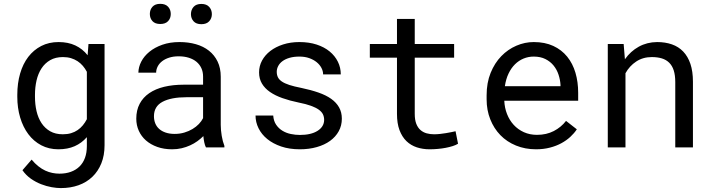

<svg xmlns="http://www.w3.org/2000/svg" viewBox="-20 -753 3641 981"><path d="M68.4 -268.6Q68.4 -327.6 82.8 -377.2Q97.2 -426.8 124.5 -462.4Q151.9 -498 190.9 -518.1Q230 -538.1 279.3 -538.1Q328.1 -538.1 365 -520.8Q401.9 -503.4 427.7 -470.7L432.1 -528.3H514.2V-11.2Q514.2 41 497.8 81.5Q481.4 122.1 451.9 150.4Q422.4 178.7 381.3 193.4Q340.3 208 290.5 208Q270 208 243.7 203.4Q217.3 198.7 190.2 188.2Q163.1 177.7 137.9 160.2Q112.8 142.6 94.7 116.7L141.6 62.5Q158.2 82.5 175.8 96.4Q193.4 110.4 211.4 118.7Q229.5 127 247.6 130.6Q265.6 134.3 283.7 134.3Q315.9 134.3 341.8 125Q367.7 115.7 386 97.9Q404.3 80.1 414.1 53.7Q423.8 27.3 423.8 -6.8V-52.2Q397.5 -22 361.6 -6.1Q325.7 9.8 278.3 9.8Q230 9.8 190.9 -10.7Q151.9 -31.2 124.8 -67.4Q97.7 -103.5 83 -152.6Q68.4 -201.7 68.4 -258.3ZM158.7 -258.3Q158.7 -219.7 166.7 -185.1Q174.8 -150.4 192.1 -124Q209.5 -97.7 236.3 -82.3Q263.2 -66.9 300.8 -66.9Q324.2 -66.9 343 -72.5Q361.8 -78.1 376.7 -88.4Q391.6 -98.6 403.3 -112.8Q415 -127 423.8 -144V-386.2Q415 -402.8 403.3 -416.5Q391.6 -430.2 376.5 -440.2Q361.3 -450.2 342.8 -455.8Q324.2 -461.4 301.8 -461.4Q263.7 -461.4 236.6 -445.8Q209.5 -430.2 192.1 -403.6Q174.8 -377 166.7 -342Q158.7 -307.1 158.7 -268.6Z M1032.2 0Q1026.9 -10.3 1023.7 -25.6Q1020.5 -41 1019 -57.6Q1005.4 -43.9 988.5 -31.7Q971.7 -19.5 951.4 -10.3Q931.2 -1 908.2 4.4Q885.3 9.8 859.4 9.8Q817.4 9.8 783.4 -2.4Q749.5 -14.6 725.8 -35.4Q702.1 -56.2 689.2 -84.7Q676.3 -113.3 676.3 -146.5Q676.3 -189.9 693.6 -222.7Q710.9 -255.4 742.7 -277.1Q774.4 -298.8 819.1 -309.6Q863.8 -320.3 918.9 -320.3H1017.6V-361.8Q1017.6 -385.7 1008.8 -404.8Q1000 -423.8 983.9 -437.3Q967.8 -450.7 944.6 -458Q921.4 -465.3 892.6 -465.3Q865.7 -465.3 844.5 -458.5Q823.2 -451.7 808.6 -440.4Q793.9 -429.2 785.9 -413.8Q777.8 -398.4 777.8 -381.8H687Q687.5 -410.6 701.9 -438.5Q716.3 -466.3 743.4 -488.5Q770.5 -510.7 809.3 -524.4Q848.1 -538.1 897.5 -538.1Q942.4 -538.1 981 -527.1Q1019.5 -516.1 1047.6 -493.9Q1075.7 -471.7 1091.8 -438.5Q1107.9 -405.3 1107.9 -360.8V-115.2Q1107.9 -88.9 1112.8 -59.3Q1117.7 -29.8 1126.5 -7.8V0ZM872.6 -68.8Q898.9 -68.8 921.9 -75.7Q944.8 -82.5 963.6 -93.8Q982.4 -105 996.1 -119.4Q1009.8 -133.8 1017.6 -149.4V-256.3H933.6Q854.5 -256.3 810.5 -232.9Q766.6 -209.5 766.6 -159.2Q766.6 -139.6 773.2 -123Q779.8 -106.4 793 -94.5Q806.2 -82.5 826.2 -75.7Q846.2 -68.8 872.6 -68.8ZM745.6 -681.6Q745.6 -703.6 759 -718.5Q772.5 -733.4 798.8 -733.4Q825.2 -733.4 838.9 -718.5Q852.5 -703.6 852.5 -681.6Q852.5 -659.7 838.9 -645Q825.2 -630.4 798.8 -630.4Q772.5 -630.4 759 -645Q745.6 -659.7 745.6 -681.6ZM955.6 -680.7Q955.6 -702.6 969 -717.8Q982.4 -732.9 1008.8 -732.9Q1035.2 -732.9 1048.8 -717.8Q1062.5 -702.6 1062.5 -680.7Q1062.5 -659.2 1048.8 -644.3Q1035.2 -629.4 1008.8 -629.4Q982.4 -629.4 969 -644.3Q955.6 -659.2 955.6 -680.7Z M1636.2 -140.1Q1636.2 -156.2 1629.9 -169.2Q1623.5 -182.1 1608.4 -192.9Q1593.3 -203.6 1568.4 -212.6Q1543.5 -221.7 1506.3 -229Q1460.9 -238.3 1423.6 -251.5Q1386.2 -264.6 1359.6 -283Q1333 -301.3 1318.4 -325.9Q1303.7 -350.6 1303.7 -383.3Q1303.7 -415.5 1318.8 -443.6Q1334 -471.7 1361.3 -492.7Q1388.7 -513.7 1426.5 -525.9Q1464.4 -538.1 1509.8 -538.1Q1558.6 -538.1 1597.7 -525.4Q1636.7 -512.7 1664.1 -490.2Q1691.4 -467.8 1706.3 -437.7Q1721.2 -407.7 1721.2 -373H1630.9Q1630.9 -390.1 1622.1 -406.5Q1613.3 -422.9 1597.7 -435.5Q1582 -448.2 1559.8 -456.1Q1537.6 -463.9 1509.8 -463.9Q1481 -463.9 1459.2 -457.5Q1437.5 -451.2 1423.1 -440.4Q1408.7 -429.7 1401.4 -415.5Q1394 -401.4 1394 -386.2Q1394 -370.6 1399.9 -358.4Q1405.8 -346.2 1420.2 -336.4Q1434.6 -326.7 1458.7 -318.8Q1482.9 -311 1520 -303.7Q1568.8 -293.5 1607.4 -280Q1646 -266.6 1672.4 -247.8Q1698.7 -229 1712.6 -204.1Q1726.6 -179.2 1726.6 -146.5Q1726.6 -111.3 1710.7 -82.5Q1694.8 -53.7 1666.5 -33.2Q1638.2 -12.7 1598.6 -1.5Q1559.1 9.8 1512.2 9.8Q1458.5 9.8 1416.5 -4.6Q1374.5 -19 1345.5 -42.7Q1316.4 -66.4 1301 -97.7Q1285.6 -128.9 1285.6 -162.6H1376Q1377.9 -134.8 1390.9 -115.7Q1403.8 -96.7 1423.1 -85Q1442.4 -73.2 1465.8 -68.4Q1489.3 -63.5 1512.2 -63.5Q1569.3 -63.5 1602.5 -84.5Q1635.7 -105.5 1636.2 -140.1Z M2099.1 -656.2V-528.3H2300.3V-458.5H2099.1V-171.4Q2099.1 -140.6 2106.9 -120.6Q2114.7 -100.6 2128.4 -88.6Q2142.1 -76.7 2159.9 -71.8Q2177.7 -66.9 2197.8 -66.9Q2212.4 -66.9 2228 -68.6Q2243.7 -70.3 2258.5 -72.8Q2273.4 -75.2 2286.4 -77.9Q2299.3 -80.6 2307.6 -82.5L2320.3 -18.6Q2309.1 -11.7 2293 -6.6Q2276.9 -1.5 2257.8 2.2Q2238.8 5.9 2217.5 7.8Q2196.3 9.8 2175.3 9.8Q2140.1 9.8 2109.6 -0.2Q2079.1 -10.3 2056.6 -32Q2034.2 -53.7 2021.2 -88.1Q2008.3 -122.6 2008.3 -171.4V-458.5H1869.6V-528.3H2008.3V-656.2Z M2718.8 9.8Q2663.1 9.8 2616.5 -9.3Q2569.8 -28.3 2536.6 -62.5Q2503.4 -96.7 2484.9 -143.6Q2466.3 -190.4 2466.3 -245.6V-266.1Q2466.3 -330.1 2486.8 -380.6Q2507.3 -431.2 2541.3 -466.1Q2575.2 -501 2618.4 -519.5Q2661.6 -538.1 2707 -538.1Q2764.2 -538.1 2806.9 -518.3Q2849.6 -498.5 2877.9 -463.6Q2906.2 -428.7 2920.2 -381.3Q2934.1 -334 2934.1 -278.8V-238.3H2556.6Q2558.1 -202.1 2570.6 -170.4Q2583 -138.7 2604.7 -115Q2626.5 -91.3 2656.7 -77.6Q2687 -64 2723.6 -64Q2772 -64 2809.6 -83.5Q2847.2 -103 2872.1 -135.3L2927.2 -92.3Q2914.1 -72.3 2894.3 -54Q2874.5 -35.6 2848.6 -21.5Q2822.8 -7.3 2790 1.2Q2757.3 9.8 2718.8 9.8ZM2707 -463.9Q2679.7 -463.9 2655.3 -453.9Q2630.9 -443.8 2611.3 -424.6Q2591.8 -405.3 2578.4 -377.2Q2564.9 -349.1 2559.6 -312.5H2843.8V-319.3Q2842.3 -345.7 2833.7 -371.6Q2825.2 -397.5 2808.6 -418Q2792 -438.5 2766.8 -451.2Q2741.7 -463.9 2707 -463.9Z M3166.5 -528.3 3172.9 -450.2Q3201.7 -491.2 3243.7 -514.4Q3285.6 -537.6 3337.4 -538.1Q3378.9 -538.1 3412.8 -526.4Q3446.8 -514.6 3470.7 -489.7Q3494.6 -464.8 3507.6 -426.5Q3520.5 -388.2 3520.5 -335.4V0H3430.2V-333.5Q3430.2 -368.7 3422.4 -393.1Q3414.6 -417.5 3399.2 -432.6Q3383.8 -447.8 3361.6 -454.6Q3339.4 -461.4 3310.5 -461.4Q3265.1 -461.4 3230.7 -438.7Q3196.3 -416 3175.8 -378.9V0H3085.4V-528.3Z"/></svg>

Font: Roboto Mono
Style: Regular
Weight: 400
Designer: Google
Version: Version 2.000985; 2015; ttfautohint (v1.3)